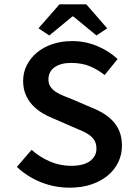

<svg xmlns="http://www.w3.org/2000/svg" viewBox="-20 -856 640 888"><path d="M302 12Q233 12 170 -13Q107 -38 58 -84L126 -163Q163 -130 210 -109.5Q257 -89 309 -89Q366 -89 396 -111Q426 -133 426 -168Q426 -190 418 -204.5Q410 -219 395.5 -230Q381 -241 360.5 -250Q340 -259 316 -269L227 -308Q201 -318 176 -333Q151 -348 131 -369Q111 -390 99 -418Q87 -446 87 -482Q87 -521 104 -554.5Q121 -588 151 -613Q181 -638 222.5 -652Q264 -666 314 -666Q374 -666 428.5 -643.5Q483 -621 524 -583L464 -509Q431 -535 394.5 -550Q358 -565 308 -565Q261 -565 232.5 -545Q204 -525 204 -488Q204 -469 213 -455.5Q222 -442 237.5 -431.5Q253 -421 273.5 -413Q294 -405 316 -396L402 -359Q433 -347 459 -331Q485 -315 504 -294Q523 -273 533.5 -245.5Q544 -218 544 -182Q544 -142 527.5 -107Q511 -72 480 -45.5Q449 -19 404 -3.5Q359 12 302 12ZM208 -692 158 -725 255 -836H379L476 -725L426 -692L319 -780H315Z"/></svg>

Font: Source Code Pro Semibold
Style: Regular
Weight: 600
Monospace: yes
Designer: Paul D. Hunt, Teo Tuominen
Foundry: Adobe Systems Incorporated
Version: Version 2.030;PS 1.000;hotconv 16.6.51;makeotf.lib2.5.65220